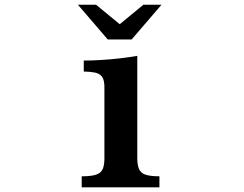

<svg xmlns="http://www.w3.org/2000/svg" viewBox="-20 -798 1040 818"><path d="M439 -629.9 312 -777.8H389.2L490.2 -694.8L590.8 -777.8H668L541 -629.9ZM328.1 -46.9Q368.7 -46.9 389.9 -54Q411.1 -61 418.5 -79.8Q425.8 -98.6 424.8 -133.8V-409.2Q425.8 -435.1 422.6 -451.2Q419.4 -467.3 410.2 -476.3Q400.9 -485.4 383.3 -489Q365.7 -492.7 336.9 -493.2V-540Q372.1 -540 412.4 -542.5Q452.6 -544.9 492.4 -549.6Q532.2 -554.2 564.9 -560.1V-133.8Q564 -99.1 571.3 -80.1Q578.6 -61 599.4 -54Q620.1 -46.9 659.2 -46.9V0H328.1Z"/></svg>

Font: BIZ UDMincho
Style: Bold
Weight: 700
Monospace: yes
Designer: TypeBank Co., Ltd.
Foundry: Morisawa Inc.
Version: Version 1.06